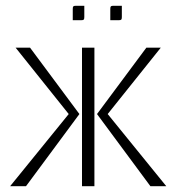

<svg xmlns="http://www.w3.org/2000/svg" viewBox="-20 -645 611 665"><path d="M362 -575V-614Q362 -621 364 -623Q366 -625 373 -625H402V-586Q402 -579 400 -577Q398 -575 391 -575ZM232 -575V-614Q232 -621 234 -623Q236 -625 243 -625H272V-586Q272 -579 270 -577Q268 -575 261 -575ZM255 -250 70 0H15L218 -250L34 -480H84ZM316 -250 487 -480H537L353 -250L556 0H501ZM264 0V-480H307V0Z"/></svg>

Font: Glametrix
Style: Light
Weight: 300
Designer: gluk
Foundry: gluk
Version: Version 0.40